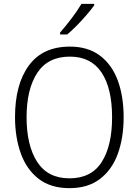

<svg xmlns="http://www.w3.org/2000/svg" viewBox="-20 -967 721 997"><path d="M622 -358Q622 -252 592 -169Q562 -86 499.5 -38Q437 10 341 10Q243 10 180.5 -38.5Q118 -87 88 -170.5Q58 -254 58 -359Q58 -529 130 -627Q202 -725 343 -725Q436 -725 498 -679Q560 -633 591 -550.5Q622 -468 622 -358ZM118 -358Q118 -212 173 -126.5Q228 -41 341 -41Q454 -41 508 -125.5Q562 -210 562 -358Q562 -509 507 -591Q452 -673 343 -673Q229 -673 173.5 -588.5Q118 -504 118 -358ZM469 -939Q454 -918 430 -890Q406 -862 379 -834.5Q352 -807 329 -788H292V-798Q321 -831 352 -872Q383 -913 403 -947H469Z"/></svg>

Font: Noto Sans Thai Looped SemiCondensed Light
Style: Regular
Weight: 300
Width: 4
Designer: Sasikarn Vongin, Ben Mitchell
Foundry: The Fontpad Ltd
Version: Version 1.001; ttfautohint (v1.8.4.7-5d5b)